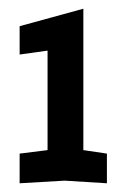

<svg xmlns="http://www.w3.org/2000/svg" viewBox="-20 -720 290 440"><path d="M25 -300V-368L89 -376V-604L25 -595V-660L171 -700V-376L225 -368V-300L128 -306Z"/></svg>

Font: Tektur Condensed
Style: Regular
Weight: 400
Width: 3
Designer: Adam Jagosz
Foundry: Adam Jagosz
Version: Version 1.005;gftools[0.9.30]